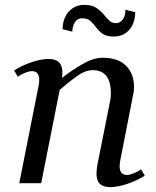

<svg xmlns="http://www.w3.org/2000/svg" viewBox="-20 -752 640 788"><path d="M433 16Q414 16 401 10Q388 4 382 -8.5Q376 -21 376 -41Q376 -48 377 -55.5Q378 -63 379 -72L432 -338Q434 -347 434.5 -355.5Q435 -364 435 -372Q435 -415 417 -439.5Q399 -464 360 -464Q330 -464 295 -439Q260 -414 225 -383L149 0H59L138 -398Q141 -413 141 -424Q141 -460 111 -460Q100 -460 83.5 -453.5Q67 -447 53 -437L38 -463Q71 -484 110.5 -497Q150 -510 179 -510Q208 -510 222 -496.5Q236 -483 236 -454Q236 -449 235.5 -443.5Q235 -438 234 -432Q275 -464 319.5 -489.5Q364 -515 401 -515Q465 -515 497.5 -482Q530 -449 530 -396Q530 -389 529.5 -381.5Q529 -374 527 -366L474 -96Q471 -81 471 -70Q471 -34 501 -34Q512 -34 528.5 -40.5Q545 -47 559 -57L574 -31Q541 -10 501.5 3Q462 16 433 16ZM237 -632Q237 -662 248.5 -684.5Q260 -707 280 -719.5Q300 -732 326 -732Q356 -732 374 -720.5Q392 -709 404 -694.5Q416 -680 427.5 -668.5Q439 -657 456 -657Q473 -657 484 -672.5Q495 -688 495 -712L535 -702Q535 -673 524 -650Q513 -627 493 -614.5Q473 -602 447 -602Q417 -602 401 -613.5Q385 -625 374.5 -639.5Q364 -654 351.5 -665.5Q339 -677 316 -677Q299 -677 288 -661.5Q277 -646 277 -622Z"/></svg>

Font: Wittgenstein
Style: Italic
Weight: 400
Italic angle: -11°
Designer: Jörg Drees
Foundry: Jörg Drees
Version: Version 1.500